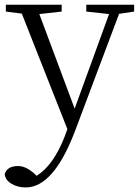

<svg xmlns="http://www.w3.org/2000/svg" viewBox="-29 -531 595 823"><path d="M545.9 -510.7V-481.4L481.4 -471.7L292 32.2Q200.2 272.5 81.1 272.5Q46.9 272.5 20.5 256.8Q-5.9 241.2 -8.8 215.8Q1 180.7 48.8 180.7Q82 180.7 119.1 213.9L127.9 222.7Q200.2 177.7 248 54.7L259.8 22.5L64.5 -472.7L-3.9 -481.4V-510.7H235.4V-481.4L139.6 -470.7L291 -65.4L438.5 -470.7L340.8 -481.4V-510.7Z"/></svg>

Font: Bpmf Zihi Serif Light
Style: Light
Weight: 300
Foundry: But Ko
Version: Version 1.320